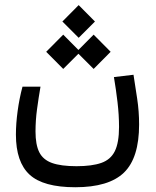

<svg xmlns="http://www.w3.org/2000/svg" viewBox="-20 -581 626 771"><path d="M282.2 170.9Q153.8 170.9 98.9 120.4Q43.9 69.8 43.9 -40.5Q43.9 -84.5 50.8 -135Q57.6 -185.5 70.3 -232.9H142.6Q134.8 -187.5 128.7 -142.6Q122.6 -97.7 122.6 -52.7Q122.6 0 137.7 30.3Q152.8 60.5 189 73.5Q225.1 86.4 287.1 86.4Q349.1 86.4 386.7 73.2Q424.3 60.1 441.2 25.9Q458 -8.3 458 -71.3Q458 -119.1 451.9 -170.7Q445.8 -222.2 437.5 -271.5L516.1 -280.8Q522.9 -236.3 530.8 -185.1Q538.6 -133.8 538.6 -81.1Q538.6 53.2 477.8 112.1Q417 170.9 282.2 170.9ZM356 -304.2 294.9 -365.2 233.9 -304.2 165.5 -373 233.9 -441.9 294.9 -380.4 356 -441.9 424.3 -373ZM295.9 -429.2 230.5 -494.6 295.9 -560.5 361.3 -494.6Z"/></svg>

Font: CaskaydiaMono NF SemiLight
Style: Regular
Weight: 350
Designer: Aaron Bell
Foundry: Saja Typeworks
Version: Version 2111.001; ttfautohint (v1.8.4);Nerd Fonts 3.1.1